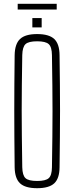

<svg xmlns="http://www.w3.org/2000/svg" viewBox="-20 -984 390 1009"><path d="M175 5Q113 5 85.5 -20.5Q58 -46 57 -105Q56 -191.5 55.5 -263.8Q55 -336 55 -403.2Q55 -470.5 55.5 -541Q56 -611.5 57 -694Q58 -753.5 85.5 -779.2Q113 -805 175 -805Q237.5 -805 265 -779.2Q292.5 -753.5 293 -694Q294 -611.5 294.8 -541Q295.5 -470.5 295.5 -403.2Q295.5 -336 294.8 -263.8Q294 -191.5 293 -105Q292.5 -46 265 -20.5Q237.5 5 175 5ZM175 -33Q220 -33 236.2 -47.8Q252.5 -62.5 253 -105Q254.5 -194.5 255.2 -264.8Q256 -335 256 -399.2Q256 -463.5 255.2 -533.8Q254.5 -604 253 -694Q252.5 -737 236.2 -752Q220 -767 175 -767Q130 -767 114 -752Q98 -737 97 -694Q95.5 -606.5 94.8 -537.5Q94 -468.5 94 -404.2Q94 -340 94.8 -268.8Q95.5 -197.5 97 -105Q98 -62.5 114 -47.8Q130 -33 175 -33ZM150 -840V-889H199V-840ZM73 -964H278V-934H73Z"/></svg>

Font: Big Shoulders Text SC Thin
Style: Regular
Weight: 100
Designer: Patric King
Foundry: XO Type Co
Version: Version 2.002